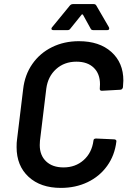

<svg xmlns="http://www.w3.org/2000/svg" viewBox="-20 -909 629 937"><path d="M61 -191Q61 -215 63 -227L93 -474Q101 -544 138 -597Q175 -650 234 -679Q293 -708 365 -708Q465 -708 523.5 -655.5Q582 -603 582 -516Q582 -505 580 -483Q579 -478 575.5 -474.5Q572 -471 567 -471L477 -466Q466 -466 467 -477Q468 -484 468 -498Q468 -549 437.5 -578.5Q407 -608 353 -608Q294 -608 254 -572Q214 -536 206 -477L175 -222Q174 -215 174 -201Q174 -151 205 -121.5Q236 -92 290 -92Q348 -92 388 -127.5Q428 -163 436 -222Q436 -233 449 -233L537 -229Q542 -229 545.5 -226Q549 -223 548 -219Q540 -151 503 -99.5Q466 -48 407.5 -20Q349 8 277 8Q178 8 119.5 -46Q61 -100 61 -191ZM231 -769Q231 -773 235 -777L321 -882Q327 -889 336 -889H438Q446 -889 450 -882L511 -777Q513 -773 513 -770Q513 -762 503 -762H435Q425 -762 422 -770L385 -837Q383 -839 381 -839Q379 -839 378 -837L324 -770Q319 -762 310 -762H241Q231 -762 231 -769Z"/></svg>

Font: Barlow SemiBold
Style: Italic
Weight: 600
Italic angle: -7°
Designer: Jeremy Tribby
Foundry: Tribby Type
Version: Version 1.408